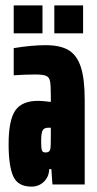

<svg xmlns="http://www.w3.org/2000/svg" viewBox="-20 -686 359 714"><path d="M12 -150Q12 -238 36.5 -274.5Q61 -311 122 -311Q137 -311 169 -307V-332Q169 -370 166 -384.5Q163 -399 151.5 -404Q140 -409 111 -409Q76 -409 31 -406V-507Q97 -518 150 -518Q204 -518 235 -499.5Q266 -481 280.5 -437Q295 -393 295 -314V0H175L171 -57H163Q162 -28 143 -10Q124 8 97 8Q46 8 29 -31Q12 -70 12 -150ZM168 -138Q169 -148 169 -184V-211H159Q144 -211 138.5 -201Q133 -191 133 -160Q133 -137 135.5 -128Q138 -119 149 -119Q158 -119 162.5 -123Q167 -127 168 -138ZM31 -562V-666H138V-562ZM182 -562V-666H289V-562Z"/></svg>

Font: Saira Ultra Condensed Black
Style: Regular
Weight: 900
Width: 1
Designer: Hector Gatti with collaboration of the Omnibus-Type team
Foundry: Omnibus-Type
Version: Version 1.001; ttfautohint (v1.8)